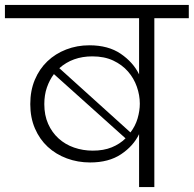

<svg xmlns="http://www.w3.org/2000/svg" viewBox="-49 -760 787 780"><path d="M516 -215Q493 -167 443 -133.5Q393 -100 317 -100Q267 -100 222.5 -116.5Q178 -133 145 -163.5Q112 -194 93 -238Q74 -282 74 -337Q74 -392 92.5 -436Q111 -480 143.5 -511Q176 -542 220 -559Q264 -576 314 -576Q391 -576 441.5 -541.5Q492 -507 516 -458V-686H-29V-740H718V-686H578V0H516ZM326 -531Q246 -531 192 -483L481 -222Q501 -248 510 -279Q519 -310 519 -339Q519 -373 507 -407.5Q495 -442 471 -469.5Q447 -497 411 -514Q375 -531 326 -531ZM328 -148Q372 -148 405 -161.5Q438 -175 461 -198L170 -459Q152 -435 141.5 -404.5Q131 -374 131 -337Q131 -292 146.5 -257Q162 -222 189 -197.5Q216 -173 252 -160.5Q288 -148 328 -148Z"/></svg>

Font: SVN-Poppins Light
Style: Regular
Weight: 300
Designer: Ninad Kale (Devanagari), Jonny Pinhorn (Latin)
Foundry: Indian Type Foundry
Version: Version 3.002 2017; ttfautohint (v1.8.3)